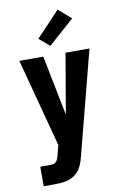

<svg xmlns="http://www.w3.org/2000/svg" viewBox="-105 -831 710 1105"><g transform="rotate(-10 250.0 -278.5)"><path d="M58 215V101H118Q127 101 136.5 98.5Q146 96 152 89Q158 82 161 73Q164 64 167 55V54L182 -4L45 -520H185L255 -169L315 -520H455L299 83Q293 108 282.5 133Q272 158 253 176Q240 189 223.5 197Q207 205 189.5 209Q172 213 154 214Q136 215 118 215ZM236 -574 175 -626 313 -772 387 -708Z"/></g></svg>

Font: Iosevka SS04 Heavy
Style: Regular
Weight: 900
Monospace: yes
Designer: Belleve Invis
Foundry: Belleve Invis
Version: Version 19.0.0; ttfautohint (v1.8.4)